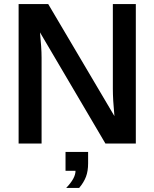

<svg xmlns="http://www.w3.org/2000/svg" viewBox="-20 -708 762 947"><path d="M185.1 -422.9V0H71.8V-688H217.8L544.4 -135.3Q536.6 -216.8 536.6 -271V-688H649.9V0H500L177.2 -548.3Q180.7 -512.2 182.9 -480.7Q185.1 -449.2 185.1 -422.9ZM414.6 97.7Q414.6 135.7 404.1 163.6Q393.6 191.4 370.6 218.8H306.6Q329.6 194.8 341.1 173.8Q352.5 152.8 352.5 134.3H303.2V41.5H414.6Z"/></svg>

Font: Arimo SemiBold
Style: Regular
Weight: 600
Designer: Steve Matteson
Foundry: Monotype Imaging Inc.
Version: Version 1.33